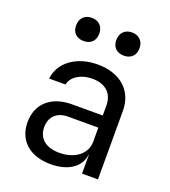

<svg xmlns="http://www.w3.org/2000/svg" viewBox="-142 -882 884 996"><g transform="rotate(20 300.0 -383.5)"><path d="M194 -649C233 -649 258 -673 258 -712C258 -752 233 -777 194 -777C155 -777 130 -752 130 -712C130 -673 155 -649 194 -649ZM416 -649C455 -649 480 -673 480 -712C480 -752 455 -777 416 -777C377 -777 352 -752 352 -712C352 -673 377 -649 416 -649ZM305 -560C190 -560 103 -497 93 -405H183C193 -450 241 -481 305 -481C377 -481 420 -442 420 -375V-320H250C137 -320 65 -257 65 -155C65 -53 136 10 252 10C348 10 413 -34 421 -105H422V0H510V-378C510 -490 431 -560 305 -560ZM274 -61C199 -61 155 -98 155 -160C155 -217 192 -253 252 -253H420V-175C420 -108 359 -61 274 -61Z"/></g></svg>

Font: Tekne LDO
Style: Regular
Weight: 400
Monospace: yes
Designer: Alessio Laiso, Mario Rullo, Paolo Rosset
Foundry: Alessio Laiso
Version: Version 1.000;hotconv 1.0.109;makeotfexe 2.5.65596